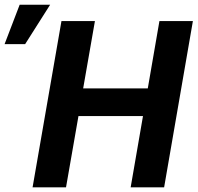

<svg xmlns="http://www.w3.org/2000/svg" viewBox="-129 -801 845 821"><path d="M-109.4 -612.3H-21.5L85.4 -780.8H-44.9ZM695.8 -710.9H552.7L502.9 -422.9H226.6L276.9 -710.9H133.8L10.3 0H153.3L206.5 -304.7H482.4L429.7 0H572.8Z"/></svg>

Font: Roboto
Style: Bold Italic
Weight: 700
Italic angle: -12°
Designer: Google
Version: Version 2.137; 2017